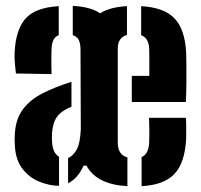

<svg xmlns="http://www.w3.org/2000/svg" viewBox="-20 -629 688 657"><path d="M416 8Q311 2.5 276 -62H266Q246 -18 213 -2V-88.5Q229 -94.5 241.5 -115.5Q254 -136.5 256.5 -185.5L255.5 -458.5Q255.5 -479 249.8 -491.5Q244 -504 229 -508.5V-609Q291 -605.5 322.5 -583.5Q356.5 -605 414.5 -608V-509.5Q383 -500.5 383 -463V-141.5Q383 -99 416 -90.5ZM34.5 -377.5Q33.5 -386 31.2 -408.8Q29 -431.5 30 -448.5Q33.5 -526 66.5 -564.5Q99.5 -603 181 -608V-508.5Q158 -500.5 156.5 -463Q156 -454.5 155.8 -437.8Q155.5 -421 155.8 -403.5Q156 -386 156.5 -375.5ZM431 -280V-369.5H491Q491.5 -403 491 -428.8Q490.5 -454.5 490.5 -463Q488.5 -499.5 463 -508.5V-608Q541.5 -603.5 577.2 -566Q613 -528.5 617 -448.5Q617.5 -436.5 617.8 -408.8Q618 -381 617.8 -346.5Q617.5 -312 616 -280ZM182 7Q146.5 6 113 -8Q79.5 -22 56.8 -51.5Q34 -81 31 -128.5Q29 -152.5 31 -174.5Q34.5 -223.5 59 -255.8Q83.5 -288 125.5 -309.5Q167.5 -331 224.5 -349V-264Q190.5 -250 175.8 -230.2Q161 -210.5 158 -174.5Q157 -156 158.5 -138.5Q161.5 -105 182 -92.5ZM464.5 8V-91.5Q488.5 -101 490.5 -141.5Q492 -171 490 -226H616Q617 -216.5 617.2 -194.2Q617.5 -172 617 -154.5Q613 -73 577.5 -34.5Q542 4 464.5 8Z"/></svg>

Font: Big Shoulders Stencil Display ExtraBold
Style: Regular
Weight: 800
Designer: Patric King
Foundry: XO Type Co
Version: Version 1.000